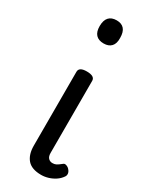

<svg xmlns="http://www.w3.org/2000/svg" viewBox="-210 -843 720 908"><g transform="rotate(30 150.0 -389.0)"><path d="M193 17Q141 17 117.5 -10Q94 -37 94 -86V-489Q94 -502 104.5 -508.5Q115 -515 136 -515Q158 -515 169 -508.5Q180 -502 180 -489V-96Q180 -76 189 -67Q198 -58 211 -58Q222 -58 229.5 -61.5Q237 -65 243.5 -70Q250 -75 258 -81Q264 -86 274.5 -82Q285 -78 291 -70Q299 -61 300 -51Q301 -41 295 -33Q284 -17 267.5 -6Q251 5 231.5 11Q212 17 193 17ZM138 -669Q110 -669 95.5 -684.5Q81 -700 81 -731Q81 -763 95.5 -779Q110 -795 138 -795Q165 -795 179 -779Q193 -763 193 -731Q194 -700 179.5 -684.5Q165 -669 138 -669Z"/></g></svg>

Font: Playwrite AR
Style: Regular
Weight: 400
Designer: Veronika Burian, José Scaglione
Foundry: TypeTogether
Version: Version 1.002